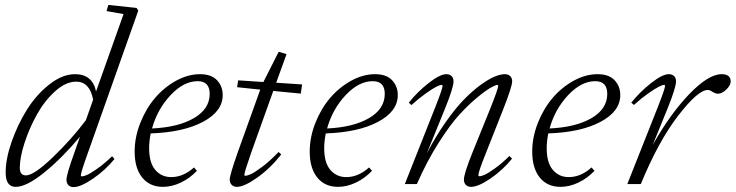

<svg xmlns="http://www.w3.org/2000/svg" viewBox="-20 -745 2977 777"><path d="M43.5 11.2Q2.9 11.2 2.9 -46.9Q2.9 -102.1 27.1 -171.4Q51.3 -240.7 89.1 -301.3Q127 -361.8 179.7 -403.3Q232.4 -444.8 283.7 -444.8Q354 -444.8 368.7 -375L480 -688L411.1 -700.2L418.5 -725.1L532.7 -712.9L539.6 -702.1L334.5 -123Q307.1 -46.9 307.1 -35.2Q307.1 -31.2 311.5 -31.2Q318.4 -31.2 331.8 -36.9Q345.2 -42.5 373.5 -62.3Q401.9 -82 433.6 -112.8L443.4 -101.6Q405.3 -55.2 355.7 -21.5Q306.2 12.2 277.8 12.2Q264.6 12.2 256.8 4.2Q249 -3.9 249 -17.6Q249 -38.6 281.2 -127.9L303.7 -191.9Q231.4 -105.5 159.4 -47.1Q87.4 11.2 43.5 11.2ZM60.1 -65.9Q60.1 -35.2 85 -35.2Q117.2 -35.2 193.4 -108.2Q269.5 -181.2 327.6 -258.8L356.9 -341.8Q342.8 -414.6 288.6 -414.6Q246.1 -414.6 202.9 -375.5Q159.7 -336.4 129.2 -281.2Q98.6 -226.1 79.3 -166.7Q60.1 -107.4 60.1 -65.9Z M639.6 11.2Q585.9 11.2 555.4 -26.6Q524.9 -64.5 524.9 -131.3Q524.9 -189.5 547.6 -247.1Q570.3 -304.7 606.9 -347.9Q643.6 -391.1 692.1 -418Q740.7 -444.8 789.6 -444.8Q835.4 -444.8 858.4 -420.2Q881.3 -395.5 881.3 -360.4Q881.3 -294.4 801.5 -252Q721.7 -209.5 589.8 -205.1Q583.5 -172.4 583.5 -145.5Q583.5 -86.4 608.4 -57.4Q633.3 -28.3 672.9 -28.3Q721.7 -28.3 765.1 -67.4L776.9 -53.7Q748 -23.4 711.7 -6.1Q675.3 11.2 639.6 11.2ZM779.8 -416.5Q723.6 -416.5 670.4 -360.1Q617.2 -303.7 595.2 -225.1Q701.7 -230 765.1 -267.1Q828.6 -304.2 828.6 -365.2Q828.6 -416.5 779.8 -416.5Z M938.5 11.2Q925.8 11.2 917.7 3.2Q909.7 -4.9 909.7 -18.6Q909.7 -36.6 942.4 -129.4L1033.2 -382.3L939.5 -392.1L943.8 -419.9L1045.9 -413.1L1107.9 -535.6L1139.6 -525.9L1097.7 -410.2L1202.6 -403.3L1197.3 -366.2L1085.9 -377L996.1 -126Q968.8 -47.9 968.8 -37.1Q968.8 -33.7 972.7 -33.7Q980 -33.7 994.4 -39.8Q1008.8 -45.9 1040.3 -69.3Q1071.8 -92.8 1107.4 -129.9L1118.2 -120.1Q1074.7 -64.5 1021.5 -26.6Q968.3 11.2 938.5 11.2Z M1348.1 11.2Q1294.4 11.2 1263.9 -26.6Q1233.4 -64.5 1233.4 -131.3Q1233.4 -189.5 1256.1 -247.1Q1278.8 -304.7 1315.4 -347.9Q1352.1 -391.1 1400.6 -418Q1449.2 -444.8 1498 -444.8Q1543.9 -444.8 1566.9 -420.2Q1589.8 -395.5 1589.8 -360.4Q1589.8 -294.4 1510 -252Q1430.2 -209.5 1298.3 -205.1Q1292 -172.4 1292 -145.5Q1292 -86.4 1316.9 -57.4Q1341.8 -28.3 1381.3 -28.3Q1430.2 -28.3 1473.6 -67.4L1485.4 -53.7Q1456.5 -23.4 1420.2 -6.1Q1383.8 11.2 1348.1 11.2ZM1488.3 -416.5Q1432.1 -416.5 1378.9 -360.1Q1325.7 -303.7 1303.7 -225.1Q1410.2 -230 1473.6 -267.1Q1537.1 -304.2 1537.1 -365.2Q1537.1 -416.5 1488.3 -416.5Z M1618.2 0 1742.2 -313Q1771 -386.2 1771 -397.5Q1771 -401.4 1766.6 -401.4Q1760.7 -401.4 1745.8 -394Q1731 -386.7 1703.1 -366.9Q1675.3 -347.2 1645 -319.8L1634.3 -329.6Q1668.9 -373 1714.6 -408.9Q1760.3 -444.8 1786.1 -444.8Q1799.8 -444.8 1807.6 -437Q1815.4 -429.2 1815.4 -416Q1815.4 -390.6 1780.8 -305.2L1707.5 -125Q1743.7 -193.8 1783.4 -250.5Q1823.2 -307.1 1857.7 -342.3Q1892.1 -377.4 1925 -401.4Q1958 -425.3 1981.9 -435.1Q2005.9 -444.8 2022.9 -444.8Q2036.6 -444.8 2044.7 -437Q2052.7 -429.2 2052.7 -416Q2052.7 -394.5 2015.1 -299.3L1945.8 -124Q1916 -49.8 1916 -36.6Q1916 -31.7 1920.4 -31.7Q1927.2 -31.7 1940.7 -37.4Q1954.1 -43 1982.2 -63Q2010.3 -83 2041.5 -113.8L2052.2 -103Q2014.6 -56.6 1965.1 -22.7Q1915.5 11.2 1886.2 11.2Q1873 11.2 1865.2 3.2Q1857.4 -4.9 1857.4 -18.1Q1857.4 -42 1892.6 -129.4L1962.9 -302.7Q1996.1 -385.7 1996.1 -397.5Q1996.1 -401.4 1992.2 -401.4Q1987.3 -401.4 1968.5 -391.6Q1949.7 -381.8 1914.3 -353Q1878.9 -324.2 1840.3 -282.5Q1801.8 -240.7 1754.4 -166Q1707 -91.3 1667 0Z M2248.5 11.2Q2194.8 11.2 2164.3 -26.6Q2133.8 -64.5 2133.8 -131.3Q2133.8 -189.5 2156.5 -247.1Q2179.2 -304.7 2215.8 -347.9Q2252.4 -391.1 2301 -418Q2349.6 -444.8 2398.4 -444.8Q2444.3 -444.8 2467.3 -420.2Q2490.2 -395.5 2490.2 -360.4Q2490.2 -294.4 2410.4 -252Q2330.6 -209.5 2198.7 -205.1Q2192.4 -172.4 2192.4 -145.5Q2192.4 -86.4 2217.3 -57.4Q2242.2 -28.3 2281.7 -28.3Q2330.6 -28.3 2374 -67.4L2385.7 -53.7Q2356.9 -23.4 2320.6 -6.1Q2284.2 11.2 2248.5 11.2ZM2388.7 -416.5Q2332.5 -416.5 2279.3 -360.1Q2226.1 -303.7 2204.1 -225.1Q2310.5 -230 2374 -267.1Q2437.5 -304.2 2437.5 -365.2Q2437.5 -416.5 2388.7 -416.5Z M2518.6 0 2642.6 -313Q2671.4 -386.2 2671.4 -397.5Q2671.4 -401.4 2667 -401.4Q2661.1 -401.4 2646.2 -394Q2631.3 -386.7 2603.5 -367.2Q2575.7 -347.7 2545.4 -320.3L2534.7 -329.6Q2569.3 -373 2615 -408.9Q2660.6 -444.8 2686.5 -444.8Q2700.2 -444.8 2708 -437Q2715.8 -429.2 2715.8 -416Q2715.8 -390.6 2681.2 -305.2L2621.6 -158.7Q2691.9 -283.7 2769.5 -364.3Q2847.2 -444.8 2900.4 -444.8Q2937 -444.8 2937 -415Q2937 -399.9 2919.4 -382.8Q2901.9 -365.7 2884.8 -365.7Q2876 -365.7 2862.3 -374Q2852.5 -380.9 2844.2 -380.9Q2804.7 -380.9 2724.6 -277.1Q2644.5 -173.3 2573.2 0Z"/></svg>

Font: Elstob Light
Style: Italic
Weight: 300
Italic angle: -20°
Designer: Peter S. Baker
Version: Version 1.015